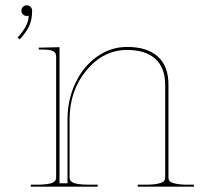

<svg xmlns="http://www.w3.org/2000/svg" viewBox="-20 -698 765 718"><path d="M609.9 -35.2Q609.9 -26.4 614 -21Q618.2 -15.6 635.5 -11.5Q652.8 -7.3 685.1 -7.3H705.1V0H495.1V-7.3H522.5Q554.7 -7.3 572 -11.5Q589.4 -15.6 593.5 -21Q597.7 -26.4 597.7 -35.2V-380.9Q597.7 -444.3 561 -477.8Q524.4 -511.2 455.1 -511.2Q366.7 -511.2 303.5 -435.3Q240.2 -359.4 240.2 -251V-35.2Q240.2 -28.8 242.4 -24.4Q244.6 -20 251.7 -15.9Q258.8 -11.7 274.7 -9.5Q290.5 -7.3 314.9 -7.3H345.2V0H95.2V-7.3H115.2Q139.6 -7.3 155.5 -9.5Q171.4 -11.7 178.5 -15.9Q185.5 -20 187.7 -24.4Q189.9 -28.8 189.9 -35.2V-487.3Q189.9 -501.5 178.2 -507.1Q166.5 -512.7 137.7 -512.7H125V-520H137.7L202.6 -521.5V-12.7H232.4V-251Q232.4 -324.2 261.5 -386.5Q290.5 -448.7 342 -485.6Q393.6 -522.5 455.1 -522.5Q530.3 -522.5 570.1 -486.6Q609.9 -450.7 609.9 -382.3ZM100.1 -658.2Q100.1 -625.5 89.6 -601.8Q79.1 -578.1 53.7 -550.8L45.9 -557.6Q87.4 -603 87.4 -639.6H86.9Q84 -638.2 80.1 -638.2Q71.8 -638.2 65.9 -644Q60.1 -649.9 60.1 -658.2Q60.1 -666.5 65.9 -672.4Q71.8 -678.2 80.1 -678.2Q88.4 -678.2 94.2 -672.4Q100.1 -666.5 100.1 -658.2Z"/></svg>

Font: ZnikomitNo25
Style: Regular
Weight: 100
Designer: gluk
Foundry: gluk
Version: Version 0.56